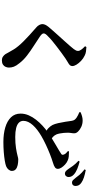

<svg xmlns="http://www.w3.org/2000/svg" viewBox="531 -1395 938 2040"><g transform="rotate(90 1000.0 -375.0)"><path d="M620 74Q598 74 581.5 62.5Q565 51 555 36Q545 20 535 0Q525 -20 505 -52Q477 -98 418 -157Q359 -216 272 -291Q254 -306 245 -324Q236 -342 236 -355Q236 -371 243 -386.5Q250 -402 266 -422Q283 -442 308 -470.5Q333 -499 361.5 -530.5Q390 -562 418 -593Q446 -624 468 -649.5Q490 -675 501 -689Q512 -704 516.5 -714Q521 -724 521 -735Q521 -752 506 -771.5Q491 -791 471 -810L480 -824Q504 -823 527.5 -819.5Q551 -816 570 -806Q602 -791 627 -767Q652 -743 667 -718.5Q682 -694 682 -674Q682 -658 671.5 -647.5Q661 -637 643 -627.5Q625 -618 602 -602Q575 -584 541.5 -559Q508 -534 474.5 -508.5Q441 -483 413.5 -460Q386 -437 371 -421Q351 -403 343 -391.5Q335 -380 335 -370Q335 -359 345.5 -348.5Q356 -338 371 -328Q418 -296 470 -263Q522 -230 570 -193Q618 -156 651 -113Q679 -79 688.5 -53.5Q698 -28 698 -1Q698 15 691 33Q684 51 666.5 62.5Q649 74 620 74Z M1821 -596Q1808 -597 1798 -606Q1788 -615 1776 -632Q1762 -653 1742.5 -680.5Q1723 -708 1688 -740L1697 -752Q1740 -741 1775.5 -726.5Q1811 -712 1835 -690Q1850 -676 1855.5 -662Q1861 -648 1861 -634Q1861 -618 1850 -606.5Q1839 -595 1821 -596ZM1488 58Q1402 58 1334 38Q1266 18 1226.5 -22.5Q1187 -63 1187 -125Q1187 -169 1205 -210.5Q1223 -252 1252.5 -289.5Q1282 -327 1316 -358Q1350 -389 1382 -412Q1410 -432 1445.5 -454Q1481 -476 1515.5 -496Q1550 -516 1576.5 -532Q1603 -548 1613 -555Q1622 -560 1624 -567Q1626 -574 1622 -584Q1618 -598 1606.5 -608.5Q1595 -619 1584 -629L1590 -639Q1618 -639 1643 -636.5Q1668 -634 1688 -624Q1709 -615 1728.5 -597Q1748 -579 1761 -559Q1774 -539 1774 -520Q1774 -502 1759 -490.5Q1744 -479 1707 -468Q1667 -456 1617.5 -436.5Q1568 -417 1518 -393.5Q1468 -370 1425 -345Q1391 -325 1361.5 -302.5Q1332 -280 1310 -255.5Q1288 -231 1276 -206Q1264 -181 1264 -155Q1264 -126 1283.5 -106.5Q1303 -87 1341 -77.5Q1379 -68 1435 -68Q1504 -68 1553.5 -76Q1603 -84 1633 -92Q1663 -100 1672 -100Q1705 -100 1733.5 -94Q1762 -88 1779 -73Q1796 -58 1796 -32Q1796 -14 1782 3Q1768 20 1746 29Q1725 37 1685.5 43.5Q1646 50 1595.5 54Q1545 58 1488 58ZM1393 -390Q1362 -401 1342 -420Q1322 -439 1308 -464Q1297 -487 1288.5 -523.5Q1280 -560 1274 -599Q1268 -638 1264 -667Q1261 -686 1253.5 -697Q1246 -708 1231 -719Q1219 -727 1203.5 -735Q1188 -743 1172 -749V-762Q1192 -771 1214.5 -777.5Q1237 -784 1260 -784Q1297 -784 1328 -769.5Q1359 -755 1377.5 -735.5Q1396 -716 1396 -698Q1397 -683 1393.5 -664Q1390 -645 1390 -626Q1390 -606 1392 -584Q1394 -562 1398 -541.5Q1402 -521 1408 -506Q1419 -482 1436 -467Q1453 -452 1476 -443ZM1920 -671Q1905 -671 1894.5 -681Q1884 -691 1870 -709Q1857 -727 1838.5 -749.5Q1820 -772 1779 -805L1787 -817Q1831 -809 1865.5 -797.5Q1900 -786 1922 -770Q1941 -757 1948.5 -741.5Q1956 -726 1956 -708Q1956 -691 1946.5 -681Q1937 -671 1920 -671Z"/></g></svg>

Font: Noto Serif JP ExtraLight ExtraBold
Style: Regular
Weight: 800
Version: Version 2.003-H1;hotconv 1.1.1;makeotfexe 2.6.0